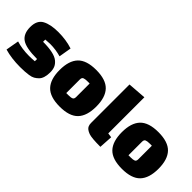

<svg xmlns="http://www.w3.org/2000/svg" viewBox="26 -1306 1962 1962"><g transform="rotate(45 1007.5 -325.0)"><path d="M480 -484 457 -348Q379 -370 301 -370Q277 -370 233 -366V-334Q395 -334 453 -286Q482 -262 494 -233.5Q506 -205 506 -164.5Q506 -124 496.5 -92Q487 -60 467.5 -41Q448 -22 427 -10Q406 2 372 7Q319 15 249 15Q125 15 25 -14L50 -156Q134 -130 232 -130Q277 -130 314 -134V-166Q154 -166 93.5 -208Q33 -250 33 -347.5Q33 -445 97.5 -480Q162 -515 274 -515Q386 -515 480 -484Z M618.5 -50.5Q556 -116 556 -250Q556 -384 618.5 -449.5Q681 -515 821 -515Q961 -515 1023.5 -449.5Q1086 -384 1086 -250Q1086 -116 1023.5 -50.5Q961 15 821 15Q681 15 618.5 -50.5ZM771 -327V-131H802Q838 -131 854.5 -138.5Q871 -146 871 -173V-369H840Q804 -369 787.5 -361.5Q771 -354 771 -327Z M1366 -665V-143Q1398 -137 1415 -136L1406 11Q1278 11 1237 -4Q1186 -23 1174 -52Q1166 -70 1166 -94V-650Z M1517.5 -50.5Q1455 -116 1455 -250Q1455 -384 1517.5 -449.5Q1580 -515 1720 -515Q1860 -515 1922.5 -449.5Q1985 -384 1985 -250Q1985 -116 1922.5 -50.5Q1860 15 1720 15Q1580 15 1517.5 -50.5ZM1670 -327V-131H1701Q1737 -131 1753.5 -138.5Q1770 -146 1770 -173V-369H1739Q1703 -369 1686.5 -361.5Q1670 -354 1670 -327Z"/></g></svg>

Font: Myanmar Thuriya
Style: Regular
Weight: 400
Designer: Danh Hong
Foundry: Google Inc.
Version: Version 2.00 November 23, 2015